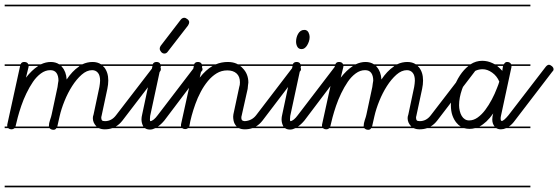

<svg xmlns="http://www.w3.org/2000/svg" viewBox="-20 -562 2387 821"><path d="M567 -280H420Q422 -277 425 -275Q443 -253 443 -218Q443 -201 439 -182L414 -65Q413 -63 413 -59Q413 -51 416 -47.5Q419 -44 429 -44Q457 -44 476 -69L636 -277Q641 -285 648 -285Q655 -285 661.5 -279Q668 -273 668 -267Q668 -260 664 -256L504 -47Q491 -30 475 -21H567V-14H460Q445 -9 428 -9Q414 -9 403 -14H221Q217 -7 209 -7Q200 -7 194 -12Q193 -13 192 -14H42L41 -13Q36 -9 29 -9Q22 -9 16 -13V-14H0V-21H11V-24V-29L66 -280H0V-287H68Q72 -297 83 -297Q93 -297 98 -292Q100 -289 101 -287H155Q176 -297 197 -297Q218 -297 233 -287H332Q353 -297 376 -297Q397 -297 412 -287H567ZM391 -23Q377 -38 377 -57Q377 -64 380 -72L405 -190L407 -204Q408 -211 408 -217Q408 -240 398.5 -251Q389 -262 374 -262Q351 -262 329 -242.5Q307 -223 288.5 -194Q270 -165 256 -130.5Q242 -96 235 -65L225 -21H393Q392 -22 391 -23ZM47 -24Q47 -22 46 -21H189V-22Q189 -35 194 -49Q199 -63 201 -73L226 -190Q227 -198 228 -205Q229 -212 230 -217Q230 -238 221.5 -250Q213 -262 195 -262Q174 -262 155 -248Q136 -234 121 -212Q106 -190 93 -163Q80 -136 71 -109.5Q62 -83 56 -60.5Q50 -38 47 -24ZM567 -535H0V-542H567ZM567 239H0V232H567ZM245 -276Q263 -256 265 -222Q289 -258 317 -277Q319 -279 320 -280H242Q243 -278 245 -276ZM102 -277Q102 -276 102 -275L91 -230Q116 -262 142 -279L143 -280H103Q103 -279 102 -277Z M744 -280H668Q668 -279 667.5 -277.5Q667 -276 667 -275L622 -66Q621 -57 621 -51Q621 -48 622 -44Q629 -44 637.5 -51Q646 -58 654 -69L813 -277Q819 -285 826 -285Q833 -285 839.5 -279Q846 -273 846 -266Q846 -260 841 -256L683 -47Q669 -30 655 -21H744V-14H644Q632 -8 622 -8Q608 -8 600 -14H567V-21H593Q585 -35 585 -52Q585 -61 588 -73L632 -280H567V-287H633Q637 -297 649 -297Q658 -297 663 -292Q665 -289 666 -287H744ZM698 -342Q692 -333 683 -333Q675 -333 669 -340Q663 -347 663 -354Q663 -360 667 -366L753 -478Q756 -482 760 -484Q764 -486 768 -486Q774 -486 781.5 -480Q789 -474 789 -467Q789 -461 784 -453ZM744 239H567V232H744ZM744 -535H567V-542H744Z M1166 -14H1059Q1044 -9 1027 -9Q1012 -9 1002 -14H784Q779 -10 772 -10Q765 -10 759 -14H744V-21H754Q754 -23 754 -25V-30L809 -280H744V-287H810Q814 -297 826 -297Q835 -297 840 -292Q842 -289 843 -287H903Q927 -297 954 -297Q975 -297 991 -290Q994 -288 997 -287H1166V-280H1007Q1013 -276 1018 -270Q1030 -258 1036 -242.5Q1042 -227 1042 -209Q1041 -204 1040.5 -197.5Q1040 -191 1039 -182L1013 -66Q1012 -64 1012 -59Q1012 -49 1017 -46.5Q1022 -44 1027 -44Q1057 -46 1075 -69L1234 -277Q1240 -285 1247 -285Q1254 -285 1260.5 -279.5Q1267 -274 1267 -266Q1267 -260 1262 -256L1103 -47Q1090 -30 1074 -21H1166ZM987 -27Q981 -35 979 -45Q977 -55 977 -63Q977 -69 978 -73L1003 -190Q1006 -198 1006 -210Q1006 -235 991.5 -248Q977 -261 952 -261Q927 -261 906.5 -248.5Q886 -236 869 -215.5Q852 -195 838.5 -169.5Q825 -144 815.5 -117.5Q806 -91 799.5 -67Q793 -43 790 -24L789 -21H992ZM1166 239H744V232H1166ZM1166 -535H744V-542H1166ZM844 -277Q844 -276 844 -275L834 -230Q860 -263 889 -280H845Q845 -279 844 -277Z M1346 -280H1267Q1267 -279 1266.5 -277.5Q1266 -276 1266 -275L1221 -66Q1220 -57 1220 -51Q1220 -48 1221 -44Q1228 -44 1236.5 -51Q1245 -58 1253 -69L1412 -277Q1418 -285 1425 -285Q1432 -285 1438.5 -279Q1445 -273 1445 -266Q1445 -260 1440 -256L1282 -47Q1268 -30 1254 -21H1346V-14H1243Q1231 -8 1221 -8Q1207 -8 1199 -14H1166V-21H1192Q1184 -35 1184 -52Q1184 -61 1187 -73L1231 -280H1166V-287H1232Q1236 -297 1248 -297Q1257 -297 1262 -292Q1264 -289 1265 -287H1346ZM1285 -434Q1295 -432 1299.5 -422.5Q1304 -413 1304 -404Q1304 -394 1301 -385Q1298 -376 1293.5 -368.5Q1289 -361 1283 -356.5Q1277 -352 1270 -352Q1257 -352 1251.5 -362Q1246 -372 1246 -384Q1246 -392 1248 -400.5Q1250 -409 1254.5 -417Q1259 -425 1265.5 -429.5Q1272 -434 1280 -434ZM1346 239H1166V232H1346ZM1346 -535H1166V-542H1346Z M1913 -280H1766Q1768 -277 1771 -275Q1789 -253 1789 -218Q1789 -201 1785 -182L1760 -65Q1759 -63 1759 -59Q1759 -51 1762 -47.5Q1765 -44 1775 -44Q1803 -44 1822 -69L1982 -277Q1987 -285 1994 -285Q2001 -285 2007.5 -279Q2014 -273 2014 -267Q2014 -260 2010 -256L1850 -47Q1837 -30 1821 -21H1913V-14H1806Q1791 -9 1774 -9Q1760 -9 1749 -14H1567Q1563 -7 1555 -7Q1546 -7 1540 -12Q1539 -13 1538 -14H1388L1387 -13Q1382 -9 1375 -9Q1368 -9 1362 -13V-14H1346V-21H1357V-24V-29L1412 -280H1346V-287H1414Q1418 -297 1429 -297Q1439 -297 1444 -292Q1446 -289 1447 -287H1501Q1522 -297 1543 -297Q1564 -297 1579 -287H1678Q1699 -297 1722 -297Q1743 -297 1758 -287H1913ZM1737 -23Q1723 -38 1723 -57Q1723 -64 1726 -72L1751 -190L1753 -204Q1754 -211 1754 -217Q1754 -240 1744.5 -251Q1735 -262 1720 -262Q1697 -262 1675 -242.5Q1653 -223 1634.5 -194Q1616 -165 1602 -130.5Q1588 -96 1581 -65L1571 -21H1739Q1738 -22 1737 -23ZM1393 -24Q1393 -22 1392 -21H1535V-22Q1535 -35 1540 -49Q1545 -63 1547 -73L1572 -190Q1573 -198 1574 -205Q1575 -212 1576 -217Q1576 -238 1567.5 -250Q1559 -262 1541 -262Q1520 -262 1501 -248Q1482 -234 1467 -212Q1452 -190 1439 -163Q1426 -136 1417 -109.5Q1408 -83 1402 -60.5Q1396 -38 1393 -24ZM1913 -535H1346V-542H1913ZM1913 239H1346V232H1913ZM1591 -276Q1609 -256 1611 -222Q1635 -258 1663 -277Q1665 -279 1666 -280H1588Q1589 -278 1591 -276ZM1448 -277Q1448 -276 1448 -275L1437 -230Q1462 -262 1488 -279L1489 -280H1449Q1449 -279 1448 -277Z M2248 -14H2144Q2133 -9 2122 -9Q2111 -9 2102 -14H2011Q2000 -11 1988 -11Q1976 -11 1965 -14H1913V-21H1950Q1940 -27 1932 -37Q1921 -50 1914.5 -68.5Q1908 -87 1908 -112Q1908 -146 1918.5 -179.5Q1929 -213 1947 -240Q1963 -264 1983 -280H1913V-287H1992Q2015 -302 2042 -302Q2065 -302 2086 -292Q2091 -290 2096 -287H2134Q2136 -289 2138 -292Q2142 -297 2148 -297Q2158 -297 2162 -292Q2165 -290 2166 -287H2248V-280H2167V-275L2122 -66Q2120 -58 2121 -51Q2121 -46 2125 -45Q2129 -44 2137 -51Q2145 -58 2154 -69L2314 -277Q2321 -285 2327 -285Q2333 -285 2340 -279Q2347 -273 2347 -266Q2347 -260 2342 -256L2182 -47Q2170 -30 2156 -21H2248ZM2105 -185Q2109 -195 2111 -200.5Q2113 -206 2115 -213Q2105 -237 2084.5 -251.5Q2064 -266 2044 -266Q2014 -266 1992.5 -244.5Q1971 -223 1956 -181Q1943 -144 1943 -112Q1943 -100 1946 -87.5Q1949 -75 1954.5 -66Q1960 -57 1968 -52Q1976 -47 1986 -47Q2005 -47 2022.5 -59.5Q2040 -72 2055 -92Q2070 -112 2083 -136.5Q2096 -161 2105 -185ZM2248 239H1913V232H2248ZM2248 -535H1913V-542H2248ZM2085 -51Q2085 -64 2089 -77Q2061 -37 2030 -21H2095Q2085 -33 2085 -51ZM2128 -259Q2128 -262 2129 -268Q2130 -273 2131 -280H2106Q2117 -271 2128 -259Z"/></svg>

Font: Gruenewald VA 1. Klasse
Style: Regular
Weight: 400
Designer: Peter Wiegel
Foundry: Peter Wiegel, nach dem Schriftentwurf von Dr. H. Gr¸newald
Version: Version 0.007